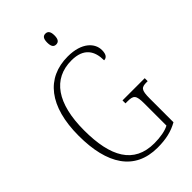

<svg xmlns="http://www.w3.org/2000/svg" viewBox="-271 -999 1100 1100"><g transform="rotate(-45 279.5 -448.5)"><path d="M327 -819C344 -819 357 -829 357 -863C357 -897 344 -907 327 -907C310 -907 298 -897 298 -863C298 -829 310 -819 327 -819ZM320 10C389 10 439 -2 487 -29V-221C487 -291 498 -300 541 -300H549V-324H369V-300H384C434 -300 445 -291 445 -222V-44C418 -29 373 -21 325 -21C159 -21 92 -144 92 -358C92 -576 174 -693 324 -693C425 -693 457 -635 457 -561C477 -561 490 -576 490 -611C490 -666 440 -724 325 -724C151 -724 48 -596 48 -358C48 -128 135 10 320 10Z"/></g></svg>

Font: Noto Serif Armenian Condensed ExtraLight
Style: Regular
Weight: 200
Width: 3
Designer: Monotype Design Team
Foundry: Monotype Imaging Inc.
Version: Version 2.008